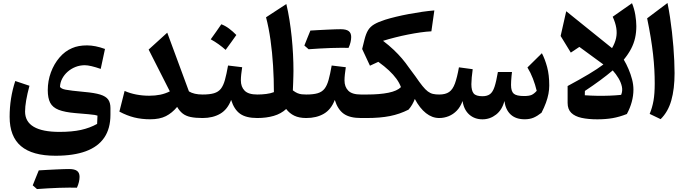

<svg xmlns="http://www.w3.org/2000/svg" viewBox="-20 -804 4682 1308"><path d="M666.1 -334.6 695.2 -470.5Q628.5 -494.8 573.1 -494.8Q513 -494.8 471.2 -476.2Q422.8 -456 385.4 -412.3Q348 -368.6 326.7 -310.8Q305.4 -252.9 305.4 -189.6Q305.4 -135.8 322.1 -103.8Q338.9 -71.8 380 -55.7Q421.2 -39.6 493.7 -33.5Q553.5 -28.6 583.3 -25.8Q613 -23 625.2 -21Q637.3 -19 644.1 -16.3L641.6 40.1Q592 67.8 531.3 81.2Q470.5 94.5 385.3 94.5Q268.5 94.5 209.6 59.6Q150.8 24.8 150.8 -44.1Q150.8 -108.8 180.7 -219.7L84 -252.1Q45.6 -135.5 45.6 -8.1Q45.6 126 123 191.5Q200.5 257 358.2 257Q481.5 257 564.8 226.3Q648.1 195.6 690.2 133.7Q732.4 71.7 732.4 -22.3V-68.5Q732.4 -104.2 717 -125.9Q701.6 -147.6 662.9 -159.7Q624.1 -171.7 553.5 -177.8Q504.3 -182.6 474.1 -186.1Q444 -189.6 427.3 -193Q410.6 -196.3 402.4 -200.7Q394.2 -205.1 388.7 -211.6Q389.7 -241.3 403.5 -267.9Q417.4 -294.6 440.9 -315.3Q464.3 -336 494.4 -347.9Q524.5 -359.7 557.9 -359.7Q576.1 -359.7 603.7 -353.2Q631.3 -346.7 666.1 -334.6ZM449.6 474.2Q464.7 474.2 474.9 474.3Q485 474.5 491.9 474.5Q498.7 474.5 504 474.8Q513.1 455.2 517.5 436.2Q522 417.1 522 400.6Q522 373.3 505.1 360.4Q488.3 347.5 450.7 347.5Q409.1 365.5 367.5 384.2Q326 402.9 284.9 421.4Q243.8 439.9 203 458.7Q210.5 465.2 217.8 471.6Q225.1 478.1 231.9 484Q266.2 481.4 306.1 479.1Q346 476.8 383.8 475.5Q421.7 474.2 449.6 474.2ZM231.9 484Q268.5 461.6 305 439.2Q341.5 416.7 377.9 393.7Q414.3 370.7 450.7 347.5Q437.6 347.5 413.7 348.2Q389.8 349 360.4 350.4Q331 351.8 300.6 353.4Q270.1 355 244.1 356.7Q233.7 382 223.6 407.2Q213.4 432.5 203 458.7Q210.5 465.2 217.8 471.6Q225.1 478.1 231.9 484Z M1137 -181.6Q1106 -166 1071.6 -158.9Q1037.3 -151.9 996.3 -151.9Q950.7 -151.9 908.2 -160.1Q865.6 -168.3 828.9 -184.5L793.3 -43.7Q844.5 -16.4 894.4 -3.9Q944.3 8.6 1003.3 8.6Q1067.9 8.6 1110.1 -12.8Q1152.3 -34.2 1186.8 -75.7Q1203.1 -47.4 1224.5 -30.6Q1245.9 -13.8 1278.5 -6.9Q1311 0 1359.6 0H1360.1V-160.1H1359.6Q1301.9 -160.1 1267.2 -181.3L1119.4 -581.4L992.6 -466.3Z M1487.7 -638.7Q1470.1 -613.1 1452.3 -587.6Q1434.5 -562.2 1415.6 -536.2Q1444.2 -520.5 1469.4 -502.4Q1494.7 -484.2 1517.1 -464.2Q1536.2 -490.1 1554.4 -515.4Q1572.5 -540.7 1590.1 -565.6Q1566.1 -590.3 1540.5 -609.4Q1514.9 -628.5 1487.7 -638.7ZM1360.4 0Q1430.4 0 1480.2 -29.1Q1530 -58.1 1554.6 -123.2Q1574.9 -58 1615.6 -29Q1656.4 0 1732.6 0H1733.1V-160.1H1732.6Q1672.2 -160.1 1646.6 -186.3Q1620.9 -212.4 1620.9 -256.2Q1620.9 -275.2 1623.4 -298Q1626 -320.8 1629.8 -346.1L1533.6 -357.7Q1523.1 -298.2 1512.4 -259.7Q1501.7 -221.2 1484.7 -199.4Q1467.6 -177.7 1438.1 -168.9Q1408.6 -160.1 1360.4 -160.1Q1350.6 -160.1 1345.7 -152.1Q1340.9 -144.2 1340.9 -123.7V-36.4Q1340.9 -15.9 1345.7 -8Q1350.6 0 1360.4 0Z M1930.7 -776.6 1792.4 -686.2Q1811.1 -615.2 1822.9 -531Q1834.7 -446.8 1840.3 -356.4Q1845.9 -266 1845.9 -176.3Q1823.1 -167.5 1793.3 -163.8Q1763.5 -160.1 1732.9 -160.1Q1723.2 -160.1 1718.3 -152.1Q1713.4 -144.2 1713.4 -123.7V-36.4Q1713.4 -15.9 1718.3 -8Q1723.2 0 1732.9 0Q1794.6 0 1844.6 -14.5Q1894.7 -29 1929.6 -61.5Q1952.2 -31.6 1985 -15.8Q2017.8 0 2065.8 0H2066.3V-160.1H2065.8Q2049.2 -160.1 2034.9 -161.7Q2020.6 -163.4 2006.2 -169.4Q1991.9 -175.5 1975 -188.4Q1976.4 -214.5 1977.2 -239.7Q1978 -264.9 1978.6 -286.3Q1979.2 -307.7 1979.2 -321.4Q1979.2 -376.1 1976.2 -434.5Q1973.2 -492.9 1967.2 -551.7Q1961.1 -610.5 1952.1 -667.5Q1943.1 -724.5 1930.7 -776.6Z M2300.1 -478.3Q2315.2 -478.3 2325.4 -478.2Q2335.5 -478 2342.3 -478Q2349.2 -478 2354.5 -477.8Q2363.6 -497.3 2368 -516.4Q2372.5 -535.4 2372.5 -551.9Q2372.5 -579.2 2355.6 -592.1Q2338.8 -605 2301.2 -605Q2259.6 -587 2218 -568.3Q2176.4 -549.7 2135.4 -531.1Q2094.3 -512.6 2053.5 -493.8Q2061 -487.4 2068.3 -480.9Q2075.6 -474.4 2082.4 -468.5Q2116.7 -471.1 2156.6 -473.4Q2196.5 -475.7 2234.3 -477Q2272.2 -478.3 2300.1 -478.3ZM2082.4 -468.5Q2119 -490.9 2155.5 -513.4Q2192 -535.8 2228.4 -558.8Q2264.8 -581.9 2301.2 -605Q2288.1 -605 2264.2 -604.3Q2240.3 -603.5 2210.9 -602.1Q2181.5 -600.7 2151 -599.1Q2120.6 -597.6 2094.6 -595.8Q2084.2 -570.5 2074 -545.3Q2063.9 -520 2053.5 -493.8Q2061 -487.4 2068.3 -480.9Q2075.6 -474.4 2082.4 -468.5ZM2066.4 0Q2136.5 0 2186.2 -29.1Q2236 -58.1 2260.7 -123.2Q2280.9 -58 2321.7 -29Q2362.5 0 2438.6 0H2439.1V-160.1H2438.6Q2378.3 -160.1 2352.6 -186.3Q2326.9 -212.4 2326.9 -256.2Q2326.9 -275.2 2329.5 -298Q2332.1 -320.8 2335.8 -346.1L2239.6 -357.7Q2229.2 -298.2 2218.5 -259.7Q2207.8 -221.2 2190.7 -199.4Q2173.7 -177.7 2144.2 -168.9Q2114.7 -160.1 2066.4 -160.1Q2056.7 -160.1 2051.8 -152.1Q2046.9 -144.2 2046.9 -123.7V-36.4Q2046.9 -15.9 2051.8 -8Q2056.7 0 2066.4 0Z M2589.5 -525.9Q2628.8 -538 2672.3 -549Q2715.8 -560.1 2759.6 -568.7Q2803.4 -577.4 2844.2 -583.2Q2885 -589 2918.8 -590.6L2939 -733Q2900.8 -729.9 2856 -723.5Q2811.2 -717 2765.6 -708.5Q2720 -699.9 2678.3 -689.9Q2636.5 -679.9 2603.9 -669.6Q2556.8 -654.5 2529.5 -638.4Q2502.1 -622.2 2487.5 -598.1Q2472.8 -573.9 2463.2 -534.8L2447.2 -470.3L2500.3 -356.4L2557.3 -382.8Q2599.8 -352.2 2630.1 -323.7Q2660.4 -295.1 2680.5 -267.5Q2700.6 -239.8 2711.5 -210.6Q2686.2 -184.6 2626.5 -172.3Q2566.7 -160.1 2479.6 -160.1H2439Q2429.2 -160.1 2424.4 -152.1Q2419.5 -144.2 2419.5 -123.7V-36.4Q2419.5 -15.9 2424.4 -8Q2429.2 0 2439 0H2479.2Q2569.5 0 2636.4 -13.3Q2703.3 -26.6 2763 -57Q2777 -72.8 2787.8 -91.4Q2798.6 -110.1 2806 -129.9Q2839.5 -66.7 2881.7 -33.4Q2923.8 0 2971.6 0H2972.1V-160.1H2971.6Q2947.4 -160.1 2929.4 -164.3Q2911.4 -168.5 2894.6 -181Q2877.9 -193.5 2858.1 -218.1Q2838.2 -242.7 2810.3 -283.5L2765.4 -344.1Q2743.8 -375.6 2718.5 -405.4Q2693.1 -435.2 2661.6 -465Q2630.1 -494.9 2589.5 -525.9Z M3554.5 8.6Q3589 8.6 3615.1 -2.5Q3641.2 -13.7 3669.1 -36Q3687.6 -72 3699.3 -104.1Q3710.9 -136.1 3716.4 -165.2Q3721.8 -194.4 3721.8 -221.2Q3721.8 -293.8 3707.2 -347.7Q3692.6 -401.5 3671.6 -441.5L3573.2 -344.4Q3594.8 -309.4 3610.5 -268.4Q3626.3 -227.4 3636.4 -185.2Q3618.2 -164.7 3601 -157.2Q3583.9 -149.8 3549.9 -149.8Q3498.4 -149.8 3479.9 -165.9Q3461.4 -182 3461.4 -225.2Q3461.4 -237 3462.3 -253.2Q3463.3 -269.5 3464.8 -285.7Q3466.4 -301.9 3467.9 -313.4H3371.9Q3360.9 -248.9 3349.1 -213Q3337.3 -177.2 3318.4 -162.9Q3299.6 -148.5 3266.6 -148.5Q3222.5 -148.5 3206.9 -167.4Q3191.2 -186.3 3191.2 -230.8Q3191.2 -248.4 3193.7 -276.4Q3196.2 -304.3 3200.3 -332.6L3106.5 -345.3Q3094.2 -276.3 3079.4 -235.6Q3064.6 -194.8 3039.9 -177.5Q3015.2 -160.1 2972.2 -160.1Q2962.4 -160.1 2957.6 -152.1Q2952.7 -144.2 2952.7 -123.7V-36.4Q2952.7 -15.9 2957.6 -8Q2962.4 0 2972.2 0Q3005.5 0 3036.6 -12.5Q3067.7 -25 3092.4 -50.7Q3117.1 -76.4 3131.1 -115.9Q3140.3 -56 3176.8 -23.5Q3213.2 8.9 3266.8 8.9Q3318.2 8.9 3359.6 -23.5Q3401.1 -55.8 3416.2 -115.9Q3424.3 -55.7 3459.4 -23.5Q3494.5 8.6 3554.5 8.6Z M4154.2 -324.3Q4176.2 -300 4193.3 -271.5Q4210.4 -243 4216.6 -213.8Q4222.7 -184.5 4211.5 -157.8Q4175.7 -154 4133.9 -152.4Q4092.2 -150.7 4049 -151.4Q4005.8 -152.1 3964 -155L3964.6 -184.5Q4021.8 -222.3 4069.4 -257.5Q4117 -292.7 4154.2 -324.3ZM4090.6 -364.8Q4051.1 -334.9 3990.8 -298.9Q3930.5 -262.9 3846.9 -217.9V-102.9Q3846.9 -59.7 3871.6 -35.4Q3896.4 -11 3941.9 -1.1Q3987.4 8.9 4049.1 8.9Q4106.3 8.9 4153.1 0.8Q4199.9 -7.3 4250.5 -27.3Q4272.1 -66.9 4283.7 -109.4Q4295.3 -151.9 4295.3 -193.7Q4295.3 -226.8 4286.1 -262.8Q4276.8 -298.7 4261.8 -333.6Q4246.9 -368.6 4229.5 -397.5Q4260.9 -436 4279.7 -472.2Q4298.5 -508.5 4306.7 -546.1Q4315 -583.6 4315 -626.2Q4315 -660.4 4308.1 -702.4Q4301.2 -744.4 4285.5 -782.2L4154 -690Q4172.7 -649.2 4178.4 -613.5Q4184.2 -577.9 4177 -544.4Q4169.8 -510.9 4149.5 -476.1L3837.4 -727.5L3799.3 -558.8L3868.7 -445.6L3927 -484.5Z M4527.3 -783.7 4388.6 -679.2Q4403.1 -609.5 4413 -548.7Q4422.9 -488 4429 -433.9Q4435 -379.8 4437.7 -330.8Q4440.3 -281.7 4440.3 -235.5Q4440.3 -164.8 4431.9 -117.6Q4423.5 -70.4 4405.9 -28.1L4480.5 7.7Q4531.1 -41.8 4553.3 -119.9Q4575.5 -198 4575.5 -306.1Q4575.5 -344.6 4573.4 -390.2Q4571.4 -435.7 4567.5 -485.4Q4563.6 -535.1 4557.7 -586.4Q4551.9 -637.8 4544.3 -687.8Q4536.8 -737.8 4527.3 -783.7Z"/></svg>

Font: Pinar-VF
Style: Regular
Weight: 300
Designer: Amin Abedi
Version: Version 3.0